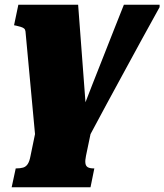

<svg xmlns="http://www.w3.org/2000/svg" viewBox="-20 -563 690 806"><path d="M127 0H360L341 91Q337 110 338.5 122Q340 134 348.5 139Q357 144 374 144H376L360 223H29L46 144H48Q65 144 77 140.5Q89 137 96.5 125.5Q104 114 108 92ZM308 -543 344 -65 325 -98Q346 -153 369 -211.5Q392 -270 415 -328Q438 -386 459.5 -441Q481 -496 500 -543H650V-533Q612 -465 575 -397Q538 -329 501.5 -262Q465 -195 429.5 -129.5Q394 -64 360 0H127L87 -431Q86 -439 81.5 -443Q77 -447 69 -449.5Q61 -452 49 -455L39 -457L57 -543Z"/></svg>

Font: Roboto Serif Black
Style: Italic
Weight: 900
Italic angle: -10°
Version: Version 1.008